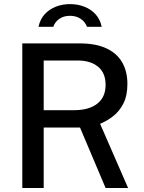

<svg xmlns="http://www.w3.org/2000/svg" viewBox="-20 -940 722 960"><path d="M91.5 0V-723H378.5Q459 -723 512 -698.2Q565 -673.5 591 -628Q617 -582.5 617 -520.5Q617 -462 597.2 -423Q577.5 -384 546.2 -359.5Q515 -335 480.5 -321L620.5 0H508L380 -302.5H198.5V0ZM198.5 -389H349.5Q425 -389 466.5 -421.8Q508 -454.5 508 -515.5Q508 -575.5 470.2 -606.5Q432.5 -637.5 368 -637.5H198.5ZM172.5 -806Q180.5 -843.5 203.2 -868.5Q226 -893.5 259 -906.5Q292 -919.5 330 -919.5Q369.5 -919.5 402.8 -906.2Q436 -893 458.5 -867.8Q481 -842.5 488.5 -806H415Q406.5 -830 384 -845.5Q361.5 -861 330 -861Q298 -861 276.2 -845.5Q254.5 -830 246.5 -806Z"/></svg>

Font: Public Sans Thin Medium
Style: Regular
Weight: 500
Version: Version 2.001